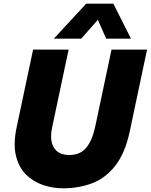

<svg xmlns="http://www.w3.org/2000/svg" viewBox="-20 -1008 815 1038"><path d="M271 -799 446 -988H593L688 -799H554L509 -901L419 -799ZM321 10Q265 10 212 -8Q159 -26 120 -65Q81 -104 66 -167Q51 -230 70 -320L159 -740H351L262 -320Q247 -249 271.5 -209.5Q296 -170 355 -170Q413 -170 445.5 -208.5Q478 -247 494 -320L583 -740H775L682 -300Q657 -181 604 -113Q551 -45 478.5 -17.5Q406 10 321 10Z"/></svg>

Font: Be Vietnam Pro Black
Style: Italic
Weight: 900
Italic angle: -12°
Designer: Lam Bao, Tony Le, Vietanh Nguyen
Foundry: Yellow Type Foundry
Version: Version 1.002; ttfautohint (v1.8.3)